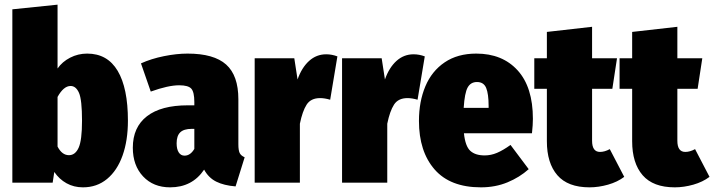

<svg xmlns="http://www.w3.org/2000/svg" viewBox="-20 -784 3065 824"><path d="M529 -266Q529 -181 506 -116.5Q483 -52 439.5 -16Q396 20 336 20Q297 20 265.5 2.5Q234 -15 213 -46L206 0H33V-744L227 -764V-490Q247 -519 281 -536.5Q315 -554 354 -554Q441 -554 485 -480Q529 -406 529 -266ZM332 -266Q332 -356 319 -385.5Q306 -415 283 -415Q253 -415 227 -368V-155Q246 -118 276 -118Q303 -118 317.5 -150Q332 -182 332 -266Z M1030 -109 991 16Q941 12 908 -4.5Q875 -21 856 -56Q805 20 710 20Q638 20 594 -27Q550 -74 550 -150Q550 -238 610.5 -285Q671 -332 786 -332H814V-346Q814 -389 801 -403.5Q788 -418 749 -418Q702 -418 627 -391L585 -512Q629 -532 683.5 -543Q738 -554 785 -554Q898 -554 950.5 -507Q1003 -460 1003 -358V-165Q1003 -139 1008.5 -127.5Q1014 -116 1030 -109ZM814 -145V-231H803Q769 -231 753.5 -216Q738 -201 738 -169Q738 -144 747 -130Q756 -116 772 -116Q797 -116 814 -145Z M1428 -542 1397 -356Q1373 -363 1354 -363Q1314 -363 1296 -335Q1278 -307 1267 -253V0H1073V-534H1243L1257 -443Q1275 -494 1306.5 -522.5Q1338 -551 1380 -551Q1404 -551 1428 -542Z M1803 -542 1772 -356Q1748 -363 1729 -363Q1689 -363 1671 -335Q1653 -307 1642 -253V0H1448V-534H1618L1632 -443Q1650 -494 1681.5 -522.5Q1713 -551 1755 -551Q1779 -551 1803 -542Z M2263 -212H1971Q1977 -156 1998.5 -136.5Q2020 -117 2060 -117Q2087 -117 2113 -128Q2139 -139 2171 -162L2249 -58Q2210 -23 2158 -1.5Q2106 20 2044 20Q1912 20 1845 -57Q1778 -134 1778 -265Q1778 -348 1805.5 -413.5Q1833 -479 1888.5 -516.5Q1944 -554 2024 -554Q2136 -554 2201.5 -482Q2267 -410 2267 -274Q2267 -248 2263 -212ZM2077 -329Q2077 -381 2066.5 -406.5Q2056 -432 2027 -432Q2000 -432 1987 -408.5Q1974 -385 1970 -321H2077Z M2659 -25Q2630 -3 2589.5 8.5Q2549 20 2510 20Q2417 20 2372 -32Q2327 -84 2327 -178V-403H2273V-534H2327V-647L2521 -669V-534H2628L2608 -403H2521V-180Q2521 -132 2555 -132Q2575 -132 2597 -144Z M3025 -25Q2996 -3 2955.5 8.5Q2915 20 2876 20Q2783 20 2738 -32Q2693 -84 2693 -178V-403H2639V-534H2693V-647L2887 -669V-534H2994L2974 -403H2887V-180Q2887 -132 2921 -132Q2941 -132 2963 -144Z"/></svg>

Font: Fira Sans Condensed Black
Style: Regular
Weight: 900
Width: 3
Designer: Carrois Corporate & Edenspiekermann AG
Foundry: Carrois Corporate GbR & Edenspiekermann AG
Version: Version 4.203